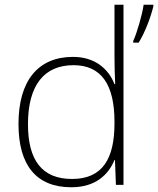

<svg xmlns="http://www.w3.org/2000/svg" viewBox="-20 -780 667 810"><path d="M281 10C382 10 437 -42 463 -105H465L469 0H501V-760H463V-544C463 -506 464 -464 466 -425H463C438 -489 381 -540 288 -540C141 -540 58 -440 58 -257C58 -83 133 10 281 10ZM627 -753V-760H586C580 -717 557 -639 542 -607V-600H565C593 -646 615 -705 627 -753ZM284 -25C158 -25 98 -103 98 -256C98 -420 166 -505 290 -505C409 -505 463 -421 463 -266V-260C463 -111 413 -25 284 -25Z"/></svg>

Font: Noto Sans Gurmukhi ExtraLight
Style: Regular
Weight: 200
Designer: Jelle Bosma - Monotype Design Team
Foundry: Monotype Imaging Inc.
Version: Version 2.004